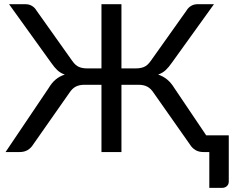

<svg xmlns="http://www.w3.org/2000/svg" viewBox="-20 -738 1133 932"><path d="M105 -717.5Q121 -717.5 134.8 -709.5Q148.5 -701.5 157 -687L331 -442Q346.5 -420 363.5 -413Q380.5 -406 402.5 -406H472.5V-717.5H569.5V-406H640Q662 -406 679 -413Q696 -420 711.5 -442L885.5 -687Q894 -701.5 907.8 -709.5Q921.5 -717.5 937.5 -717.5H1018.5L813.5 -432.5Q799 -411.5 784 -397.5Q769 -383.5 747.5 -376Q772 -368 791.2 -352.2Q810.5 -336.5 827 -309.5L981 -81H1090.5V143.5Q1090.5 157 1081.2 165.5Q1072 174 1057.5 174H996V0H967Q944.5 0 928.2 -10Q912 -20 902 -36.5L726 -287Q712.5 -308 695.2 -317.2Q678 -326.5 651.5 -326.5H569.5V0H472.5V-326.5H391Q364.5 -326.5 347.2 -317.2Q330 -308 316.5 -287L141 -36.5Q131 -20 114.8 -10Q98.5 0 76 0H7L215.5 -309.5Q231.5 -336.5 250.5 -352.2Q269.5 -368 294.5 -376Q273 -383.5 258.2 -397.5Q243.5 -411.5 229 -432.5L24 -717.5Z"/></svg>

Font: Lato Medium
Style: Regular
Weight: 500
Designer: Lukasz Dziedzic
Foundry: tyPoland Lukasz Dziedzic
Version: Version 2.006; 2014-01-15